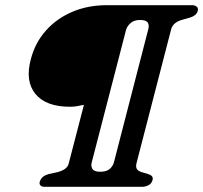

<svg xmlns="http://www.w3.org/2000/svg" viewBox="-20 -720 783 740"><path d="M99 -492.5Q115.5 -555.5 156.8 -602Q198 -648.5 258.2 -674.2Q318.5 -700 391.5 -700H720Q731 -700 738 -694.5Q745 -689 742 -677.5Q739 -668 732 -662.2Q725 -656.5 714.5 -653L681.5 -643.5Q665 -639 654.5 -630.2Q644 -621.5 640 -608.5L506.5 -92.5Q502.5 -78.5 507 -69.8Q511.5 -61 524.5 -57L551.5 -49Q562 -45.5 566.2 -40Q570.5 -34.5 567.5 -24.5Q563.5 -11.5 551.5 -5.8Q539.5 0 528.5 0H152Q141 0 135.8 -5.5Q130.5 -11 133.5 -20.5Q137.5 -32 146 -38.8Q154.5 -45.5 167 -49L201.5 -56.5Q219 -61 230 -68.8Q241 -76.5 244.5 -88.5L303.5 -316Q291 -313.5 278 -311Q265 -308.5 250 -308.5Q157 -308.5 116.5 -358Q76 -407.5 99 -492.5ZM419 -94 551 -605.5Q556 -622 549.8 -632.5Q543.5 -643 520 -643Q497 -643 483.8 -631.5Q470.5 -620 466 -605.5L333.5 -94Q329.5 -80 336.2 -69Q343 -58 366 -58Q389.5 -58 402 -68.2Q414.5 -78.5 419 -94Z"/></svg>

Font: Fraunces SemiBold
Style: Italic
Weight: 600
Italic angle: -16°
Version: Version 1.000;[b76b70a41]